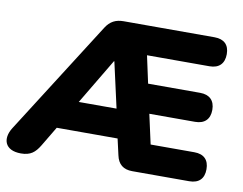

<svg xmlns="http://www.w3.org/2000/svg" viewBox="-88 -811 1172 926"><g transform="rotate(10 497.5 -348.0)"><path d="M68 9C115 9 137 -10 159 -46L217 -143H515L533 -64C542 -21 568 0 612 0H891C938 0 963 -25 963 -71C963 -117 938 -142 891 -142H677L645 -287H869C915 -287 941 -312 941 -358C941 -404 915 -429 869 -429H614L585 -563H891C938 -563 963 -589 963 -635C963 -680 938 -705 891 -705H446C407 -705 380 -691 359 -658L6 -103C-29 -47 -12 9 68 9ZM435 -507 485 -284H300L433 -507Z"/></g></svg>

Font: Nunito Black
Style: Regular
Weight: 900
Designer: Vernon Adams
Foundry: Vernon Adams
Version: Version 3.602